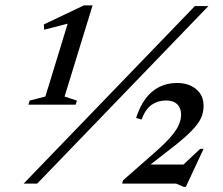

<svg xmlns="http://www.w3.org/2000/svg" viewBox="-20 -698 849 730"><path d="M70 0 721 -675H772.5L121.5 0ZM644.5 -41.5 741 -132H754L686.5 12.5H678.5L649 0H444.5L448 -12.5L571.5 -121Q610 -155 631 -179.8Q652 -204.5 660.2 -224.2Q668.5 -244 668.5 -262Q668.5 -287 653.8 -301.5Q639 -316 612 -316Q581 -316 557.2 -300Q533.5 -284 518 -243.5L497.5 -249.5Q511.5 -293.5 533.5 -323Q555.5 -352.5 585.8 -367.5Q616 -382.5 653 -382.5Q697.5 -382.5 725.8 -359Q754 -335.5 754 -296Q754 -277 748.2 -259.2Q742.5 -241.5 727 -221.8Q711.5 -202 682.8 -176.2Q654 -150.5 607.5 -115.5L522 -49L528.5 -72.5H708ZM152.5 -331 248.5 -644.5 260.5 -614 148 -585 146.5 -605 299 -677.5H332L225.5 -331L272.5 -315.5L267.5 -300H88L92.5 -315.5Z"/></svg>

Font: Newsreader 24pt Medium
Style: Italic
Weight: 500
Italic angle: -17°
Designer: Hugues Gentile
Foundry: Production Type
Version: Version 1.003